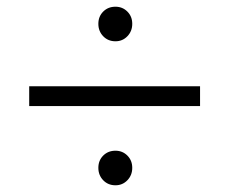

<svg xmlns="http://www.w3.org/2000/svg" viewBox="-20 -657 677 572"><path d="M67 -400H576V-341H67ZM374 -157Q374 -135 359.5 -120Q345 -105 324 -105Q302 -105 287.5 -120Q273 -135 273 -157Q273 -179 287.5 -193.5Q302 -208 324 -208Q345 -208 359.5 -193.5Q374 -179 374 -157ZM374 -586Q374 -564 359.5 -549Q345 -534 324 -534Q302 -534 287.5 -549Q273 -564 273 -586Q273 -608 287.5 -622.5Q302 -637 324 -637Q345 -637 359.5 -622.5Q374 -608 374 -586Z"/></svg>

Font: SVN-Poppins Light
Style: Regular
Weight: 300
Designer: Ninad Kale (Devanagari), Jonny Pinhorn (Latin)
Foundry: Indian Type Foundry
Version: Version 3.002 2017; ttfautohint (v1.8.3)